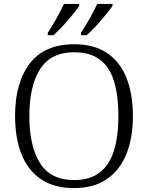

<svg xmlns="http://www.w3.org/2000/svg" viewBox="-20 -951 757 981"><path d="M358 10Q257 10 190 -35Q123 -80 90 -162.5Q57 -245 57 -359Q57 -529 132.5 -627Q208 -725 359 -725Q460 -725 526.5 -680.5Q593 -636 626 -553.5Q659 -471 659 -358Q659 -247 626 -164.5Q593 -82 526 -36Q459 10 358 10ZM358 -31Q440 -31 490 -70Q540 -109 562.5 -182.5Q585 -256 585 -358Q585 -461 563 -534Q541 -607 491.5 -645.5Q442 -684 359 -684Q240 -684 185 -598Q130 -512 130 -358Q130 -204 184.5 -117.5Q239 -31 358 -31ZM394 -784Q415 -815 438 -856Q461 -897 477 -931H555V-921Q543 -904 520 -875.5Q497 -847 470.5 -818Q444 -789 422 -771H394ZM224 -784Q245 -815 268 -856Q291 -897 307 -931H385V-921Q374 -904 350.5 -875.5Q327 -847 300.5 -818Q274 -789 253 -771H224Z"/></svg>

Font: Noto Serif Tamil Light
Style: Regular
Weight: 300
Designer: Indian Type Foundry, Tom Grace, and the Monotype Design Team
Foundry: Monotype Imaging Inc.
Version: Version 2.004; ttfautohint (v1.8.4.7-5d5b)